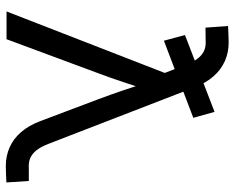

<svg xmlns="http://www.w3.org/2000/svg" viewBox="-90 -680 772 631"><g transform="rotate(90 295.5 -364.0)"><path d="M113.3 -517.1 94.7 -586.4 347.2 -683.6 366.7 -613.8ZM17.1 0 219.2 -520 192.4 -589.4Q182.6 -614.7 170.9 -629.4Q159.2 -644 144.8 -649.9Q130.4 -655.8 111.3 -654.3L70.3 -653.8L64.9 -728Q76.7 -728.5 90.6 -729.2Q104.5 -730 119.1 -730Q152.3 -730 180.7 -717.3Q209 -704.6 230.7 -679.7Q252.4 -654.8 266.6 -617.7L452.1 -138.2Q461.9 -112.8 473.6 -98.1Q485.4 -83.5 499.8 -77.6Q514.2 -71.8 532.7 -73.2H574.2L579.1 0.5Q567.9 1 554 1.7Q540 2.4 525.4 2.4Q491.7 2.4 463.4 -10.3Q435.1 -22.9 413.6 -47.9Q392.1 -72.8 377.9 -109.9L305.2 -302.7Q290 -343.3 276.6 -382.8Q263.2 -422.4 250.5 -461.9H274.9Q262.2 -422.9 249 -382.8Q235.8 -342.8 220.7 -302.7L108.4 0Z"/></g></svg>

Font: Inter 28pt
Style: Regular
Weight: 400
Designer: Rasmus Andersson
Foundry: rsms
Version: Version 4.001;git-66647c0bb